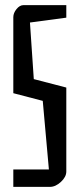

<svg xmlns="http://www.w3.org/2000/svg" viewBox="-20 -730 311 750"><path d="M32 -68H171L147 -336L32 -366V-663Q32 -679 44.5 -694.5Q57 -710 72 -710H239V-661L97 -642L112 -421L239 -388V-60Q239 -39 218 -19.5Q197 0 175 0H32Z"/></svg>

Font: Bahianita
Style: Regular
Weight: 400
Designer: Pablo Cosgaya & Dani Raskovsky
Foundry: Pablo Cosgaya & Dani Raskovsky
Version: Version 1.008